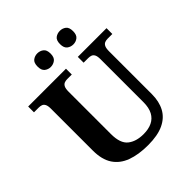

<svg xmlns="http://www.w3.org/2000/svg" viewBox="-246 -1072 1239 1239"><g transform="rotate(-45 373.5 -452.5)"><path d="M387 10Q300 10 238 -13Q176 -36 143 -86Q110 -136 110 -218V-600Q110 -627 103 -640Q96 -653 84.5 -657Q73 -661 59 -661H16V-714H361V-661H319Q305 -661 293.5 -656.5Q282 -652 275 -638.5Q268 -625 268 -596V-210Q268 -126 308.5 -93.5Q349 -61 417 -61Q462 -61 494.5 -76.5Q527 -92 544.5 -124.5Q562 -157 562 -208V-600Q562 -627 555 -640Q548 -653 536.5 -657Q525 -661 511 -661H469V-714H731V-661H688Q674 -661 662.5 -656.5Q651 -652 644 -638.5Q637 -625 637 -596V-206Q637 -139 611 -90.5Q585 -42 530 -16Q475 10 387 10ZM506 -791Q482 -791 464 -805Q446 -819 446 -853Q446 -888 464 -901.5Q482 -915 506 -915Q529 -915 547 -901.5Q565 -888 565 -853Q565 -819 547 -805Q529 -791 506 -791ZM300 -791Q277 -791 259 -805Q241 -819 241 -853Q241 -888 259 -901.5Q277 -915 300 -915Q323 -915 341.5 -901.5Q360 -888 360 -853Q360 -819 341.5 -805Q323 -791 300 -791Z"/></g></svg>

Font: Noto Serif Tamil
Style: Bold
Weight: 700
Designer: Indian Type Foundry, Tom Grace, and the Monotype Design Team
Foundry: Monotype Imaging Inc.
Version: Version 2.003